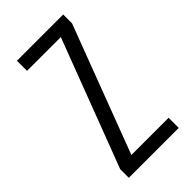

<svg xmlns="http://www.w3.org/2000/svg" viewBox="-175 -582 631 631"><g transform="rotate(-45 140.5 -266.0)"><path d="M259 0H27V-40L196 -485H39V-532H254V-491L86 -47H259Z"/></g></svg>

Font: Noto Sans Tamil ExtraCondensed Light
Style: Regular
Weight: 300
Width: 2
Designer: Jelle Bosma - Monotype Design Team
Foundry: Monotype Imaging Inc.
Version: Version 2.004; ttfautohint (v1.8.4.7-5d5b)